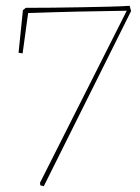

<svg xmlns="http://www.w3.org/2000/svg" viewBox="-20 -531 482 662"><path d="M131 111Q124 109 119 108L118 99L417 -494Q333 -493 247 -491Q161 -489 77 -486L58 -347L44 -349L59 -496L69 -504Q110 -504 160 -504.5Q210 -505 260.5 -506Q311 -507 355 -508Q399 -509 427 -511L432 -493Q364 -357 286.5 -201Q209 -45 131 111Z"/></svg>

Font: Labrada Thin
Style: Regular
Weight: 100
Designer: Mercedes Jáuregui
Foundry: Omnibus-Type Team
Version: Version 1.000; ttfautohint (v1.8.4.7-5d5b)